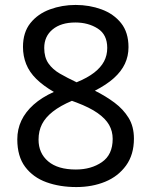

<svg xmlns="http://www.w3.org/2000/svg" viewBox="-20 -745 612 777"><path d="M289 12Q222 12 168 -7.5Q114 -27 82 -69.5Q50 -112 50 -181Q50 -222 66.5 -257Q83 -292 116 -321.5Q149 -351 198 -373Q155 -398 127 -425.5Q99 -453 86 -485.5Q73 -518 73 -555Q73 -614 103 -651.5Q133 -689 182 -707Q231 -725 286 -725Q342 -725 391 -707Q440 -689 470 -651.5Q500 -614 500 -554Q500 -518 485.5 -487Q471 -456 441 -429Q411 -402 364 -378Q408 -356 443.5 -329.5Q479 -303 500.5 -268Q522 -233 522 -184Q522 -119 490 -75Q458 -31 405.5 -9.5Q353 12 289 12ZM287 -59Q349 -59 392.5 -89Q436 -119 436 -183Q436 -214 421.5 -239.5Q407 -265 375 -287.5Q343 -310 290 -330L271 -337Q224 -317 194 -293.5Q164 -270 150 -242.5Q136 -215 136 -180Q136 -125 175 -92Q214 -59 287 -59ZM290 -412Q334 -430 361 -451Q388 -472 401 -496.5Q414 -521 414 -551Q414 -605 375.5 -629.5Q337 -654 285 -654Q227 -654 193 -626Q159 -598 159 -551Q159 -513 176 -488.5Q193 -464 222.5 -447Q252 -430 290 -412Z"/></svg>

Font: mlyalm115
Style: Regular
Weight: 400
Designer: Jelle Bosma - Monotype Design Team
Foundry: Monotype Imaging Inc.
Version: Version 2.103